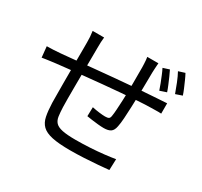

<svg xmlns="http://www.w3.org/2000/svg" viewBox="-166 -1013 1332 1267"><g transform="rotate(30 500.0 -379.5)"><path d="M720.7 -756.1Q719.7 -747.9 718.9 -734.8Q718 -721.8 717.3 -708.3Q716.6 -694.8 716.2 -683.4Q715.8 -652.7 715.4 -619.9Q715 -587 714.5 -556.4Q714 -525.9 713 -499.9Q712 -462 710.3 -416.5Q708.6 -370.9 705.9 -330Q703.2 -289.1 697.6 -262.9Q691.5 -229.7 673.4 -217.5Q655.4 -205.3 621.1 -205.3Q602.9 -205.3 576.9 -207.8Q551 -210.3 527 -213.7Q503 -217.1 489.1 -219.5L490.9 -288.7Q517.2 -282.9 545.5 -279.4Q573.9 -275.9 590.5 -275.9Q609.6 -275.9 618.3 -280.9Q626.9 -285.9 629.1 -302.6Q632.7 -322.6 634.6 -355.2Q636.5 -387.8 638.5 -426Q640.4 -464.2 640.8 -499.4Q641.4 -527.9 641.4 -559.1Q641.4 -590.4 641.4 -622.1Q641.4 -653.8 641.4 -680.7Q641.4 -692.3 640.5 -706.3Q639.6 -720.3 638.7 -733.8Q637.8 -747.3 635.8 -756.1ZM325.3 -724.3Q323.1 -707.2 322.2 -686.9Q321.4 -666.6 321.4 -643.6Q321.4 -611.3 320.9 -562.3Q320.4 -513.3 319.9 -457.5Q319.4 -401.8 319.2 -348.7Q319 -295.7 319 -253.7Q319 -211.8 320 -190.9Q321.6 -150.4 325.5 -122.7Q329.4 -94.9 345.3 -77.8Q361.2 -60.7 397.3 -53Q433.4 -45.2 497.8 -45.2Q552.3 -45.2 608.4 -48.4Q664.4 -51.6 713.5 -57.2Q762.7 -62.8 795.4 -68.5L792.4 15.7Q759 19.1 710.2 23.1Q661.4 27.1 607.1 29.9Q552.8 32.7 501.9 32.7Q415.3 32.7 364.3 21.6Q313.3 10.6 288 -14Q262.7 -38.6 254.5 -79.5Q246.2 -120.4 244.2 -179.9Q244.2 -201.3 243.7 -239.7Q243.2 -278.1 243.2 -326.3Q243.2 -374.5 243.2 -424.6Q243.2 -474.8 243.5 -519.6Q243.8 -564.4 243.8 -596.5Q243.8 -628.6 243.8 -640.1Q243.8 -662.7 242.5 -682.2Q241.3 -701.8 237.9 -724.3ZM26.2 -485.3Q49.9 -485.3 76.6 -486.8Q103.3 -488.3 130.3 -490.5Q162.9 -493.5 223.8 -499.3Q284.6 -505.1 362.2 -512.7Q439.7 -520.3 522.9 -527.8Q606 -535.3 684.6 -541.6Q763.2 -547.9 824.7 -551.3Q844.1 -552.7 864.5 -553.8Q885 -554.9 902.6 -556.3V-477.6Q895.5 -478.6 881.7 -478.4Q867.9 -478.2 852.5 -478Q837.1 -477.8 824.3 -477.4Q784.5 -477 727 -473.1Q669.6 -469.2 603.2 -463.7Q536.9 -458.2 467.9 -451.7Q399 -445.2 335.2 -438.6Q271.4 -432 219.6 -426.4Q167.9 -420.8 136 -417.2Q120.6 -415.2 102.2 -412.9Q83.9 -410.6 66.2 -408Q48.5 -405.4 34.5 -403.1ZM806.8 -758.9Q816.2 -740.7 827 -715.6Q837.8 -690.5 848.6 -665.1Q859.3 -639.8 866.1 -619L816 -602.1Q809 -624.1 799.1 -649.3Q789.1 -674.4 779 -699.4Q768.9 -724.4 758.9 -743.6ZM906.9 -790.6Q916.9 -772.4 927.9 -747.6Q938.9 -722.8 949.6 -697.8Q960.2 -672.8 967 -651.9L917.3 -634.9Q905.5 -668.7 889.7 -708Q874 -747.4 858.4 -775.3Z"/></g></svg>

Font: Shanggu Sans SC VF
Style: Regular
Weight: 250
Designer: GuiWonder
Version: Version 1.021